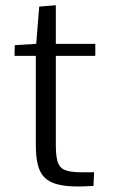

<svg xmlns="http://www.w3.org/2000/svg" viewBox="-20 -692 423 717"><path d="M271.5 4.4Q225.1 4.4 194.3 -3.7Q163.6 -11.7 146 -29.5Q128.4 -47.4 121.1 -77.1Q113.8 -106.9 113.8 -150.4V-483.4H34.2L35.2 -523.4L115.2 -528.3L126.5 -667.5L188.5 -672.4V-528.3H335.9V-483.4H188.5V-151.4Q188.5 -109.9 195.1 -88.1Q201.7 -66.4 220.2 -58.1Q238.8 -49.8 273.4 -48.8Q291 -48.3 306.4 -48.8Q321.8 -49.3 331.5 -48.8L329.1 2.4Q318.4 2.4 304.7 3.4Q291 4.4 271.5 4.4Z"/></svg>

Font: Comme Light
Style: Regular
Weight: 300
Version: Version 1.000;gftools[0.9.27]